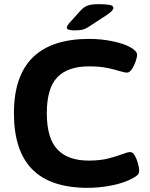

<svg xmlns="http://www.w3.org/2000/svg" viewBox="-20 -895 720 923"><path d="M402 8Q223 8 135 -81Q47 -170 47 -351Q47 -708 409 -708Q467 -708 522 -696.5Q577 -685 608 -667Q622 -659 630.5 -650Q639 -641 639 -632Q639 -620 632 -599.5Q625 -579 614 -562.5Q603 -546 591 -546Q578 -546 554.5 -553.5Q531 -561 495 -568.5Q459 -576 408 -576Q306 -576 255.5 -523.5Q205 -471 205 -351Q205 -231 255.5 -177Q306 -123 407 -123Q462 -123 502 -133.5Q542 -144 568 -154Q594 -164 606 -164Q619 -164 628.5 -146.5Q638 -129 643.5 -108Q649 -87 649 -77Q649 -62 642.5 -55Q636 -48 618 -38Q576 -15 516.5 -3.5Q457 8 402 8ZM339 -749Q301 -749 301 -762Q301 -766 304 -771.5Q307 -777 314 -785L368 -845Q384 -862 402 -868.5Q420 -875 454 -875Q489 -875 507 -871.5Q525 -868 525 -857Q525 -844 495 -824L409 -768Q393 -757 379 -753Q365 -749 339 -749Z"/></svg>

Font: Asap Semi Expanded
Style: Bold
Weight: 700
Width: 6
Designer: Pablo Cosgaya
Foundry: Omnibus-Type
Version: Version 3.001; ttfautohint (v1.8.4.7-5d5b)